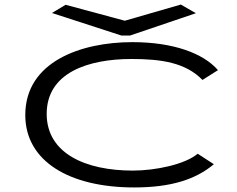

<svg xmlns="http://www.w3.org/2000/svg" viewBox="-20 -813 1040 843"><path d="M774 -793 528 -722 268 -792 208 -756 513 -657H551L840 -755ZM569 10C731 10 839 -25 919 -92L848 -138C792 -91 663 -64 563 -64C356 -64 185 -139 185 -313C185 -495 369 -554 557 -554C689 -554 795 -538 869 -462L937 -505C873 -579 741 -628 561 -628C337 -628 91 -543 91 -308C91 -105 285 10 569 10Z"/></svg>

Font: Inconsolata UltraExpanded
Style: Regular
Weight: 400
Width: 9
Monospace: yes
Designer: Raph Levien, Cyreal, Brenton Simpson
Foundry: Raph Levien, Cyreal, Google
Version: Version 3.100